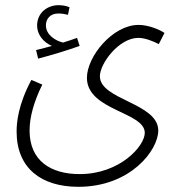

<svg xmlns="http://www.w3.org/2000/svg" viewBox="-20 -490 677 740"><path d="M127 -264C177 -277 243 -297 287 -313L277 -344C260 -338 243 -332 223 -326C193 -333 157 -356 157 -392C157 -417 173 -438 205 -438C218 -438 230 -436 242 -433L248 -462C235 -468 219 -470 205 -470C164 -470 123 -442 123 -391C123 -357 147 -327 180 -313C162 -308 144 -303 119 -297ZM44 17C44 159 140 230 282 230C483 230 590 89 590 13C590 -93 365 -105 365 -196C365 -246 439 -344 513 -344C539 -344 571 -331 592 -320L614 -363C595 -376 552 -394 514 -394C414 -394 315 -272 315 -190C315 -64 538 -59 538 22C538 73 442 181 287 181C176 181 94 130 94 13C94 -39 111 -99 143 -164L101 -182C50 -87 44 -18 44 17Z"/></svg>

Font: Noto Sans Arabic UI XCn Lt
Style: Regular
Weight: 300
Width: 2
Designer: Monotype Design Team, Nadine Chahine and Nizar Qandah
Foundry: Monotype Imaging Inc.
Version: Version 2.010